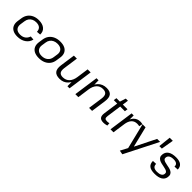

<svg xmlns="http://www.w3.org/2000/svg" viewBox="313 -2252 3956 3956"><g transform="rotate(45 2291.0 -274.0)"><path d="M276.1 7.9Q198.6 7.9 146.4 -19.5Q94.2 -46.9 71.2 -98.5Q48.1 -150.1 57.4 -222.4L71.6 -317.6Q81.9 -389.1 119.5 -440.6Q157 -492.2 217.4 -520.1Q277.7 -547.9 354.4 -547.9Q464.7 -547.9 525.1 -496.4Q585.6 -445 582.1 -355.8L495.6 -349Q492.9 -413.5 456.1 -445.9Q419.3 -478.2 346.7 -478.2Q296.7 -478.2 256.5 -458.8Q216.3 -439.5 191.5 -403.8Q166.6 -368 160.1 -318.2L145.8 -221.8Q135.5 -146.8 173.3 -104.3Q211 -61.8 289.1 -61.8Q359 -61.8 405.6 -94.5Q452.3 -127.3 473.8 -191L557.9 -184.2Q536.5 -95.9 461 -44Q385.5 7.9 276.1 7.9Z M903.4 7.9Q822.4 7.9 768.2 -19.5Q713.9 -46.9 690 -98.5Q666.1 -150.1 675.4 -222.4L689.6 -317.6Q699.9 -389.9 738.3 -441.1Q776.6 -492.2 839.1 -520.1Q901.5 -547.9 981.7 -547.9Q1063 -547.9 1117.2 -520.5Q1171.4 -493.1 1195.8 -441.5Q1220.1 -389.9 1209.8 -317.6L1195.6 -222.4Q1186.2 -150.1 1147.4 -98.5Q1108.6 -46.9 1046.7 -19.5Q984.7 7.9 903.4 7.9ZM914.1 -64.4Q994.2 -64.4 1046.6 -107Q1099.1 -149.6 1108.5 -223.1L1122.3 -316.9Q1132.6 -390.5 1091.9 -433.1Q1051.2 -475.6 971.1 -475.6Q919.1 -475.6 877.5 -456.4Q836 -437.2 810.2 -401.8Q784.3 -366.4 777.9 -316.9L763.9 -223.1Q754.7 -150.5 794.9 -107.4Q835 -64.4 914.1 -64.4Z M1422.7 -219.8Q1411.3 -137.8 1438.1 -99.9Q1465 -62 1532.5 -62Q1620.6 -62 1675.3 -119.2Q1730 -176.4 1745.2 -282.7L1794.1 -351.6L1784.1 -285.9Q1762.8 -144.9 1692.4 -68.5Q1622 7.9 1507.9 7.9Q1403.4 7.9 1361.1 -45.9Q1318.8 -99.7 1334.4 -213.2L1380.7 -540H1468ZM1793.3 0H1732.7L1730.2 -177.5L1781.2 -540H1869.3Z M2408.9 -318.5Q2420.3 -402.2 2391.7 -440.5Q2363.1 -478.8 2291.4 -478.8Q2207.7 -478.8 2154.6 -421.8Q2101.6 -364.8 2086.3 -257.6L2037.3 -188.4L2047.4 -254.1Q2069.2 -396 2142.4 -471.9Q2215.6 -547.9 2332.9 -547.9Q2432.4 -547.9 2473 -493.7Q2513.5 -439.5 2497.1 -325.1L2450.9 0H2363.5ZM2039.1 -540H2099.7L2101.3 -362.5L2050.4 0H1963.1Z M2785.4 7.9Q2711.2 7.9 2682.3 -29.1Q2653.3 -66.1 2664.1 -144.3L2718.8 -533.6L2762.9 -670.2H2825L2752.6 -153.1Q2745.6 -102.1 2760.7 -83.4Q2775.7 -64.7 2820.7 -64.7Q2836 -64.7 2851.1 -66.6Q2866.2 -68.4 2882.8 -73.2L2886.9 -8.9Q2871.2 -4.2 2853.8 -0.3Q2836.5 3.5 2819.1 5.7Q2801.7 7.9 2785.4 7.9ZM2620.3 -540H2943.3L2933.6 -472.9H2610.6Z M3063.1 -540H3123.7L3122.8 -341.6L3074.4 0H2987.1ZM3088.1 -297Q3105.7 -420.5 3163.4 -484.2Q3221.1 -547.9 3312.6 -547.9Q3328.7 -547.9 3345 -545.8Q3361.2 -543.8 3377.3 -539.6L3360.6 -462.8Q3332.6 -470.9 3296.4 -470.9Q3219.9 -470.9 3173.3 -421.2Q3126.8 -371.5 3112.4 -270.6Z M3434.2 175.1 3537.8 -20.6 3521.4 29.3 3381.4 -540H3468.9L3578.8 -91.9H3582.8L3806.7 -540H3894.1L3523.5 191.6Z M4063.1 -740 4016.6 -467.1H3943.3L3973.1 -740Z M4275.9 7.2Q4168.1 7.2 4117.4 -32.7Q4066.7 -72.7 4066.5 -157.4L4156.3 -160.7Q4155.6 -107.4 4186.8 -82.3Q4217.9 -57.2 4284.6 -57.2Q4347.1 -57.2 4384.5 -78.2Q4422 -99.2 4427.4 -139.1Q4432.1 -171.5 4415.5 -189Q4399 -206.5 4368.5 -215.7Q4338.1 -225 4301.6 -231.8Q4265 -238.7 4228.6 -247.3Q4192.1 -255.8 4162.7 -272.6Q4133.4 -289.4 4118.3 -318.4Q4103.2 -347.4 4110.2 -396.7Q4121.4 -470.9 4183.1 -509.5Q4244.9 -548.1 4354.5 -548.1Q4454.1 -548.1 4503.9 -509Q4553.8 -469.8 4553.7 -393.2L4462.7 -389Q4465.7 -436.2 4435.8 -459.9Q4405.9 -483.7 4346.2 -483.7Q4282.2 -483.7 4245.7 -461.9Q4209.2 -440.1 4202.9 -398.3Q4198.2 -366.1 4214.8 -348.2Q4231.3 -330.3 4261.7 -320.4Q4292.2 -310.6 4328.7 -304.3Q4365.3 -298.1 4401.6 -289.3Q4438 -280.6 4466.9 -264.2Q4495.8 -247.7 4510.9 -218.3Q4526.1 -188.8 4519.1 -140.6Q4508.6 -68.1 4447.2 -30.4Q4385.8 7.2 4275.9 7.2Z"/></g></svg>

Font: Pathway Extreme 8pt Thin 12pt
Style: Italic
Weight: 100
Italic angle: -8°
Version: Version 1.001;gftools[0.9.26]